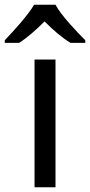

<svg xmlns="http://www.w3.org/2000/svg" viewBox="-60 -786 378 806"><path d="M173 -766H83C57 -721 -3 -656 -40 -617V-606H20C55 -628 91 -660 127 -696C163 -660 201 -627 236 -606H298V-617C260 -655 197 -721 173 -766ZM173 0V-536H85V0Z"/></svg>

Font: Noto Sans Psalter Pahlavi
Style: Regular
Weight: 400
Designer: Monotype Design Team
Foundry: Monotype Imaging Inc.
Version: Version 2.002